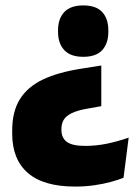

<svg xmlns="http://www.w3.org/2000/svg" viewBox="-20 -527 507 708"><path d="M353.5 -285.5V-135.5L303 -126.5Q265 -120 244 -109.5Q223 -99 214.8 -84.8Q206.5 -70.5 206.5 -52V-48Q206.5 -18.5 226.5 -3.8Q246.5 11 294.5 11Q334.5 11 374.5 2.8Q414.5 -5.5 454.5 -19.5L435.5 128.5Q416 136.5 388.2 144Q360.5 151.5 327.2 156.2Q294 161 257 161Q141 161 83 111Q25 61 25 -34V-46Q25 -116 53.5 -161.5Q82 -207 138.2 -233.8Q194.5 -260.5 278 -273.5ZM287 -507Q334.5 -507 357 -482.5Q379.5 -458 379.5 -415V-409.5Q379.5 -367 357 -342.2Q334.5 -317.5 287 -317.5Q240 -317.5 217 -342.2Q194 -367 194 -409.5V-415Q194 -458 217 -482.5Q240 -507 287 -507Z"/></svg>

Font: Anek Odia ExtraBold
Style: Regular
Weight: 800
Designer: Yesha Goshar & Mahesh Sahu (Odia), Yesha Goshar (Latin)
Foundry: Ek Type
Version: Version 1.003